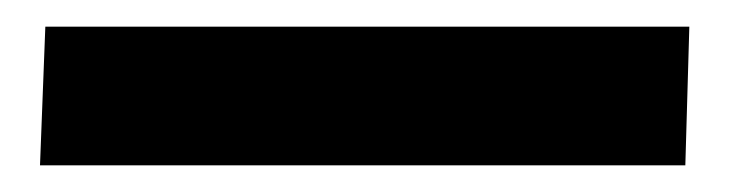

<svg xmlns="http://www.w3.org/2000/svg" viewBox="-20 12 558 144"><path d="M10 136 14 32H497L494 136Z"/></svg>

Font: Literata 72pt
Style: Bold Italic
Weight: 700
Italic angle: -2°
Designer: Latin by Veronika Burian and Jose Scaglione. Greek by Irene Vlachou. Cyrillic by Vera Evstafieva
Foundry: TypeTogether
Version: Version 3.002